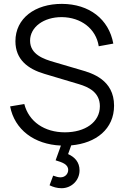

<svg xmlns="http://www.w3.org/2000/svg" viewBox="-20 -755 656 1015"><path d="M305.5 240C357 240 400.5 199.5 400.5 145.5C400.5 102.5 375.5 75.5 340 59.5L356.5 13.5C488.5 2 583 -73.5 583 -196.5C583 -333 466.5 -368.5 408 -385L267 -426.5C211 -442.5 139 -467 139 -540C139 -611.5 210.5 -665 307 -664.5C407.5 -663.5 487.5 -604 502 -510.5L579 -524.5C555.5 -654 451.5 -734 307.5 -734.5C165.5 -735 61.5 -658.5 61.5 -537C61.5 -440.5 127 -390.5 215 -364.5L397.5 -310C447.5 -295 508 -267.5 508 -193.5C508 -108.5 429.5 -55.5 323 -55.5C215.5 -55.5 132.5 -111.5 108.5 -205L33.5 -192.5C57 -70 160.5 8.5 302 14.5L274 92.5C307.5 103 340.5 112.5 340.5 143.5C340.5 163 325.5 182.5 299.5 182.5C289 182.5 275.5 179 261 173.5L242 224.5C260.5 233.5 281.5 240 305.5 240Z"/></svg>

Font: Hauora
Style: Regular
Weight: 400
Designer: Mikhail Sharanda
Foundry: WCYS & Co.
Version: Version 1.010